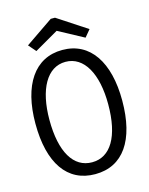

<svg xmlns="http://www.w3.org/2000/svg" viewBox="-120 -867 740 953"><g transform="rotate(-15 250.0 -390.0)"><path d="M125 -655 248 -726 378 -656 408 -692 257 -791H235L92 -693ZM250 11C393 11 473 -104 473 -308C473 -505 393 -627 250 -627C107 -627 27 -505 27 -308C27 -104 107 11 250 11ZM250 -50C155 -50 99 -142 99 -308C99 -465 155 -566 250 -566C345 -566 401 -465 401 -308C401 -142 345 -50 250 -50Z"/></g></svg>

Font: Inconsolata Thin
Style: Regular
Weight: 100
Monospace: yes
Designer: Raph Levien, Cyreal, Brenton Simpson
Foundry: Raph Levien, Cyreal, Google
Version: Version 3.100